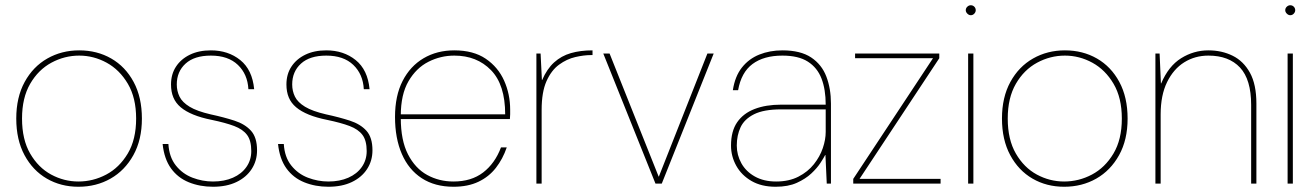

<svg xmlns="http://www.w3.org/2000/svg" viewBox="-20 -700 5016 732"><path d="M279 12Q212 12 158.5 -19Q105 -50 73.5 -108.5Q42 -167 42 -248Q42 -329 74 -387.5Q106 -446 160.5 -477Q215 -508 282 -508Q350 -508 404 -477Q458 -446 489.5 -387.5Q521 -329 521 -248Q521 -167 488.5 -108.5Q456 -50 401.5 -19Q347 12 279 12ZM279 -8Q335 -8 385 -34.5Q435 -61 467 -114.5Q499 -168 499 -248Q499 -327 467.5 -380.5Q436 -434 386.5 -461Q337 -488 282 -488Q226 -488 176 -461Q126 -434 95 -380.5Q64 -327 64 -248Q64 -168 95 -114.5Q126 -61 175 -34.5Q224 -8 279 -8Z M792 12Q742 12 700 -5Q658 -22 632 -58Q606 -94 600 -151H622Q625 -101 650.5 -69Q676 -37 714 -22.5Q752 -8 792 -8Q835 -8 868 -22.5Q901 -37 919.5 -63.5Q938 -90 938 -124Q938 -164 922 -185.5Q906 -207 873 -219.5Q840 -232 787 -243Q747 -251 717.5 -263Q688 -275 669 -291Q650 -307 641 -328.5Q632 -350 632 -378Q632 -417 651 -446Q670 -475 704 -491.5Q738 -508 784 -508Q850 -508 896 -471Q942 -434 949 -360H927Q924 -417 887 -452.5Q850 -488 784 -488Q721 -488 687.5 -457.5Q654 -427 654 -378Q654 -353 664.5 -331.5Q675 -310 703 -293Q731 -276 783 -264Q834 -253 874 -240Q914 -227 937 -201.5Q960 -176 960 -127Q960 -87 939.5 -55.5Q919 -24 881.5 -6Q844 12 792 12Z M1232 12Q1182 12 1140 -5Q1098 -22 1072 -58Q1046 -94 1040 -151H1062Q1065 -101 1090.5 -69Q1116 -37 1154 -22.5Q1192 -8 1232 -8Q1275 -8 1308 -22.5Q1341 -37 1359.5 -63.5Q1378 -90 1378 -124Q1378 -164 1362 -185.5Q1346 -207 1313 -219.5Q1280 -232 1227 -243Q1187 -251 1157.5 -263Q1128 -275 1109 -291Q1090 -307 1081 -328.5Q1072 -350 1072 -378Q1072 -417 1091 -446Q1110 -475 1144 -491.5Q1178 -508 1224 -508Q1290 -508 1336 -471Q1382 -434 1389 -360H1367Q1364 -417 1327 -452.5Q1290 -488 1224 -488Q1161 -488 1127.5 -457.5Q1094 -427 1094 -378Q1094 -353 1104.5 -331.5Q1115 -310 1143 -293Q1171 -276 1223 -264Q1274 -253 1314 -240Q1354 -227 1377 -201.5Q1400 -176 1400 -127Q1400 -87 1379.5 -55.5Q1359 -24 1321.5 -6Q1284 12 1232 12Z M1709 12Q1638 12 1588 -20.5Q1538 -53 1512 -113Q1486 -173 1486 -254Q1486 -335 1515 -391.5Q1544 -448 1595 -478Q1646 -508 1712 -508Q1785 -508 1832 -476Q1879 -444 1902 -392.5Q1925 -341 1925 -282Q1925 -272 1925 -264.5Q1925 -257 1924 -246H1497V-264H1906Q1906 -377 1852 -432.5Q1798 -488 1712 -488Q1660 -488 1613.5 -464.5Q1567 -441 1537.5 -390.5Q1508 -340 1508 -259V-250Q1508 -165 1535.5 -111.5Q1563 -58 1608.5 -33Q1654 -8 1709 -8Q1777 -8 1822 -42.5Q1867 -77 1890 -138H1912Q1897 -94 1870.5 -60Q1844 -26 1804 -7Q1764 12 1709 12Z M2025 0V-496H2041L2046 -395H2047Q2065 -437 2092.5 -462Q2120 -487 2156.5 -497.5Q2193 -508 2239 -508V-490H2233Q2206 -490 2173.5 -482.5Q2141 -475 2111.5 -453.5Q2082 -432 2063.5 -390.5Q2045 -349 2045 -281V0Z M2479 0 2280 -496H2304L2491 -27H2492L2677 -496H2701L2503 0Z M2937 12Q2883 12 2845 -10Q2807 -32 2787 -68Q2767 -104 2767 -145Q2767 -200 2790.5 -234Q2814 -268 2857 -284.5Q2900 -301 2958 -301H3128Q3128 -359 3112 -400.5Q3096 -442 3060 -465Q3024 -488 2963 -488Q2892 -488 2849 -456Q2806 -424 2794 -356H2774Q2782 -409 2808.5 -442.5Q2835 -476 2875 -492Q2915 -508 2963 -508Q3032 -508 3072.5 -481Q3113 -454 3130.5 -408Q3148 -362 3148 -305V0H3132L3127 -109H3126Q3121 -99 3108 -79Q3095 -59 3073 -38.5Q3051 -18 3018 -3Q2985 12 2937 12ZM2939 -8Q2988 -8 3024 -26.5Q3060 -45 3083 -74Q3106 -103 3117 -135.5Q3128 -168 3128 -197V-283H2958Q2892 -283 2855 -264.5Q2818 -246 2803.5 -215Q2789 -184 2789 -145Q2789 -109 2806.5 -77.5Q2824 -46 2858 -27Q2892 -8 2939 -8Z M3233 0V-18L3537 -478H3240V-496H3561V-478L3257 -18H3566V0Z M3671 0V-496H3691V0ZM3681 -642Q3674 -642 3668 -648Q3662 -654 3662 -661Q3662 -669 3668 -674.5Q3674 -680 3681 -680Q3689 -680 3694.5 -674.5Q3700 -669 3700 -661Q3700 -654 3694.5 -648Q3689 -642 3681 -642Z M4037 12Q3970 12 3916.5 -19Q3863 -50 3831.5 -108.5Q3800 -167 3800 -248Q3800 -329 3832 -387.5Q3864 -446 3918.5 -477Q3973 -508 4040 -508Q4108 -508 4162 -477Q4216 -446 4247.5 -387.5Q4279 -329 4279 -248Q4279 -167 4246.5 -108.5Q4214 -50 4159.5 -19Q4105 12 4037 12ZM4037 -8Q4093 -8 4143 -34.5Q4193 -61 4225 -114.5Q4257 -168 4257 -248Q4257 -327 4225.5 -380.5Q4194 -434 4144.5 -461Q4095 -488 4040 -488Q3984 -488 3934 -461Q3884 -434 3853 -380.5Q3822 -327 3822 -248Q3822 -168 3853 -114.5Q3884 -61 3933 -34.5Q3982 -8 4037 -8Z M4385 0V-496H4401L4406 -382H4407Q4435 -448 4483 -478Q4531 -508 4587 -508Q4638 -508 4679.5 -487.5Q4721 -467 4745.5 -422.5Q4770 -378 4770 -305V0H4750V-300Q4750 -397 4707.5 -442.5Q4665 -488 4587 -488Q4536 -488 4495 -462.5Q4454 -437 4429.5 -387Q4405 -337 4405 -264V0Z M4889 0V-496H4909V0ZM4899 -642Q4892 -642 4886 -648Q4880 -654 4880 -661Q4880 -669 4886 -674.5Q4892 -680 4899 -680Q4907 -680 4912.5 -674.5Q4918 -669 4918 -661Q4918 -654 4912.5 -648Q4907 -642 4899 -642Z"/></svg>

Font: DM Sans 28pt Thin
Style: Regular
Weight: 250
Version: Version 4.004;gftools[0.9.30]